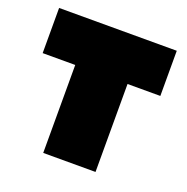

<svg xmlns="http://www.w3.org/2000/svg" viewBox="-105 -659 741 759"><g transform="rotate(20 265.0 -280.0)"><path d="M375 0V-370H513V-560H18V-370H155V0Z"/></g></svg>

Font: Tektur SemiCondensed Black
Style: Regular
Weight: 900
Width: 4
Designer: Adam Jagosz
Foundry: Adam Jagosz
Version: Version 1.005;gftools[0.9.30]